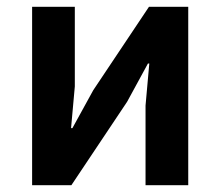

<svg xmlns="http://www.w3.org/2000/svg" viewBox="-20 -542 645 562"><path d="M74 -522H199V-289L188 -167H192L253 -278L416 -522H531V0H406V-233L417 -356H413L352 -244L189 0H74Z"/></svg>

Font: IBM Plex Sans SmBld
Style: Regular
Weight: 600
Designer: Mike Abbink, Paul van der Laan, Pieter van Rosmalen
Foundry: Bold Monday
Version: Version 3.005